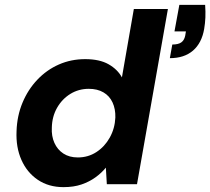

<svg xmlns="http://www.w3.org/2000/svg" viewBox="-20 -757 864 789"><path d="M241 12Q180 12 135.5 -18Q91 -48 68 -100Q45 -152 48 -218Q50 -281 72.5 -335Q95 -389 133.5 -429.5Q172 -470 222 -492Q272 -514 330 -514Q389 -514 426 -493Q463 -472 481 -439L530 -720H670L543 0H419L415 -68Q397 -46 372 -28Q347 -10 315 1Q283 12 241 12ZM300 -110Q342 -110 376 -132Q410 -154 431 -191.5Q452 -229 454 -274Q455 -309 442.5 -336Q430 -363 405 -377.5Q380 -392 345 -392Q303 -392 269 -371Q235 -350 214.5 -314Q194 -278 193 -233Q191 -198 203.5 -170Q216 -142 240.5 -126Q265 -110 300 -110ZM678 -518 688 -574Q712 -574 724.5 -582.5Q737 -591 741 -610L744 -628H697L717 -737H823Q825 -708 824 -685Q823 -662 819 -638Q809 -580 773 -549Q737 -518 678 -518Z"/></svg>

Font: DM Sans 16pt ExtraBold
Style: Italic
Weight: 800
Italic angle: -10°
Version: Version 4.004;gftools[0.9.30]